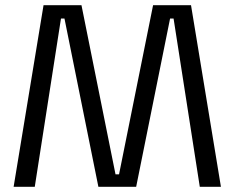

<svg xmlns="http://www.w3.org/2000/svg" viewBox="-20 -720 904 740"><path d="M716.2 -700 831.5 0H750L649 -648.5H635.5L504.8 0H359.2L228.5 -648.5H215L114 0H32.5L147.8 -700H294L425.2 -48H438.8L570 -700Z"/></svg>

Font: Space 7353
Style: Regular
Weight: 400
Designer: Christine Claussen + Ruben Lyon  (Space 7353)
Version: Version 1.000;FEAKit 1.0